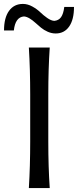

<svg xmlns="http://www.w3.org/2000/svg" viewBox="-58 -954 395 974"><path d="M224.6 -784.2Q204.1 -784.2 184.6 -792.7Q165 -801.3 149.9 -813.7Q134.8 -826.2 120.8 -838.9Q106.9 -851.6 92 -860.6Q77.1 -869.6 63.5 -870.6Q19.5 -867.2 12.2 -799.3H-37.6Q-37.6 -863.8 -12.2 -898.9Q13.2 -934.1 58.1 -934.1Q82.5 -934.1 106.2 -920.9Q129.9 -907.7 146 -892.1Q162.1 -876.5 181.6 -862.8Q201.2 -849.1 217.3 -848.1Q239.7 -850.1 251.7 -866.9Q263.7 -883.8 268.1 -918.9H317.4Q317.4 -854.5 292.7 -819.3Q268.1 -784.2 224.6 -784.2ZM194.3 0H88.4Q95.2 -110.8 95.2 -235.4V-474.6Q95.2 -600.6 88.4 -712.9H194.3Q187 -603.5 187 -474.6V-235.4Q187 -107.9 194.3 0Z"/></svg>

Font: Commissioner Flair
Style: Regular
Weight: 400
Designer: Kostas Bartsokas
Foundry: Kostas Bartsokas
Version: Version 1.000